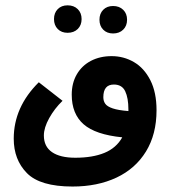

<svg xmlns="http://www.w3.org/2000/svg" viewBox="-20 -518 640 720"><path d="M31.5 2Q31.5 -116.5 125.5 -209.5L214.5 -140Q184.5 -111 164.5 -75Q144.5 -39 144.5 -10Q144.5 31.5 175 52.5Q205.5 73.5 262.5 73.5Q327.5 73.5 371.8 55.2Q416 37 438.5 -3Q338 -13 293.5 -52Q249 -91 249 -163Q249 -206.5 268 -239.2Q287 -272 321 -289.8Q355 -307.5 398.5 -307.5Q444 -307.5 482.2 -285.2Q520.5 -263 543.8 -217.2Q567 -171.5 567 -104.5Q567 -14.5 527.5 50Q488 114.5 416.8 148Q345.5 181.5 252 181.5Q130.5 181.5 81 131.2Q31.5 81 31.5 2ZM182.5 -446.5Q182.5 -469.5 196.5 -483.8Q210.5 -498 233.5 -498Q257 -498 271.5 -483.8Q286 -469.5 286 -446.5Q286 -423.5 271.5 -409.2Q257 -395 233.5 -395Q210.5 -395 196.5 -409.2Q182.5 -423.5 182.5 -446.5ZM353 -444Q353 -467 367 -481.2Q381 -495.5 404 -495.5Q427.5 -495.5 442 -481.2Q456.5 -467 456.5 -444Q456.5 -421 442 -406.8Q427.5 -392.5 404 -392.5Q381 -392.5 367 -406.8Q353 -421 353 -444ZM461.5 -101.5V-108Q461.5 -150.5 449.5 -175.8Q437.5 -201 407 -201Q367.5 -201 367.5 -153.5Q367.5 -139 374.8 -128.8Q382 -118.5 402.8 -111.5Q423.5 -104.5 461.5 -101.5Z"/></svg>

Font: JuliaMono BoldItalic
Style: Regular
Weight: 700
Italic angle: -9°
Monospace: yes
Designer: cormullion
Foundry: corm
Version: Version 0.049; ttfautohint (v1.8.4)